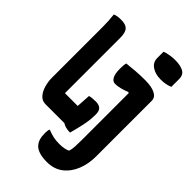

<svg xmlns="http://www.w3.org/2000/svg" viewBox="-301 -861 1202 1202"><g transform="rotate(45 300.0 -260.0)"><path d="M403 -755Q420 -762 445 -766Q470 -770 493 -770Q537 -770 565 -755.5Q593 -741 593 -703V-634Q559 -619 513 -619Q465 -619 434 -640.5Q403 -662 403 -699ZM113 0Q82 0 62.5 -22.5Q43 -45 33.5 -78.5Q24 -112 24 -144V-591Q24 -623 22.5 -648.5Q21 -674 18 -700Q31 -705 43 -707Q55 -709 75 -709Q116 -709 133 -690Q150 -671 150 -624V-135H257Q260 -135 263 -135Q264 -157 266 -180.5Q268 -204 269 -229Q289 -235 325 -235Q350 -235 365.5 -222.5Q381 -210 381 -178Q381 -126 370 -76.5Q359 -27 347 17Q305 17 280 0ZM450 -548Q505 -548 536.5 -532Q568 -516 568 -486V9Q568 73 546 128Q524 183 481 216.5Q438 250 375 250Q334 250 307.5 241.5Q281 233 267 219Q251 202 244.5 181.5Q238 161 238 130Q238 121 239 112Q240 103 242 95H248Q274 105 296.5 110Q319 115 350 115Q373 115 391 111.5Q409 108 423 101Q429 82 430.5 58Q432 34 432 0V-417L426 -421Q369 -398 330 -398Q310 -398 297.5 -419.5Q285 -441 285 -486Q285 -501 286 -514.5Q287 -528 290 -538Q334 -543 369.5 -545.5Q405 -548 450 -548Z"/></g></svg>

Font: Recursive Mn Csl St
Style: Bold
Weight: 700
Monospace: yes
Version: Version 1.079;hotconv 1.0.112;makeotfexe 2.5.65598; ttfautoh